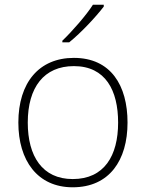

<svg xmlns="http://www.w3.org/2000/svg" viewBox="-20 -786 621 816"><path d="M421 -758V-766H375C348 -723 287 -653 245 -613V-606H274C326 -648 388 -715 421 -758ZM522 -265C522 -423 451 -540 294 -540C146 -540 58 -435 58 -265C58 -104 139 10 289 10C445 10 522 -105 522 -265ZM98 -265C98 -415 167 -505 294 -505C429 -505 482 -401 482 -265C482 -124 423 -25 289 -25C160 -25 98 -122 98 -265Z"/></svg>

Font: Noto Sans Tamil ExtraLight
Style: Regular
Weight: 200
Designer: Jelle Bosma - Monotype Design Team
Foundry: Monotype Imaging Inc.
Version: Version 2.004